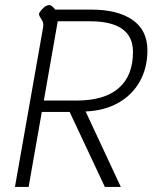

<svg xmlns="http://www.w3.org/2000/svg" viewBox="-20 -738 607 758"><path d="M150 -629Q151 -633 151 -639Q151 -648 148 -654Q145 -660 140 -668Q137 -672 135 -677Q133 -682 135 -687Q141 -697 152 -707.5Q163 -718 176 -718Q180 -718 186.5 -712.5Q193 -707 198 -700H342Q444 -700 503 -659.5Q562 -619 562 -539Q562 -471 532.5 -417.5Q503 -364 448 -332.5Q393 -301 318 -298L457 0H394L255 -296H145L93 0H39ZM282 -341Q392 -341 448.5 -390Q505 -439 505 -533Q505 -654 335 -654H208L153 -341Z"/></svg>

Font: Niramit ExtraLight
Style: Italic
Weight: 200
Italic angle: -10°
Designer: Katatrad Aksorn Co.,Ltd.
Foundry: Cadson Demak Co.,Ltd.
Version: Version 1.000; ttfautohint (v1.6)